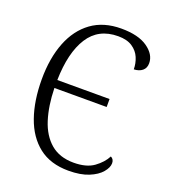

<svg xmlns="http://www.w3.org/2000/svg" viewBox="-135 -821 818 929"><g transform="rotate(20 274.5 -357.0)"><path d="M324 10Q231 10 171 -37Q111 -84 81.5 -168Q52 -252 52 -362Q52 -471 84 -552.5Q116 -634 178 -679Q240 -724 331 -724Q419 -724 466.5 -690.5Q514 -657 514 -612Q514 -587 497.5 -573.5Q481 -560 454 -559Q454 -590 442 -618.5Q430 -647 402.5 -665.5Q375 -684 329 -684Q228 -684 177.5 -605Q127 -526 124 -384H393V-343H124Q126 -252 148 -182.5Q170 -113 216 -74Q262 -35 334 -35Q400 -35 438 -62.5Q476 -90 494 -125Q511 -117 511 -96Q511 -74 490 -49Q469 -24 427.5 -7Q386 10 324 10Z"/></g></svg>

Font: Noto Serif SemiCondensed Light
Style: Regular
Weight: 300
Width: 4
Designer: Monotype Design Team
Foundry: Monotype Imaging Inc.
Version: Version 2.013